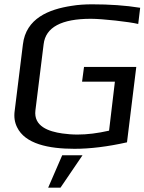

<svg xmlns="http://www.w3.org/2000/svg" viewBox="-20 -679 669 889"><path d="M620 -568 629 -643C561 -654 487 -659 407 -659C374 -659 342 -657 312 -652C206 -636 100 -594 86 -473L48 -166C44 -137 48 -112 59 -90C96 -13 204 10 325 10C398 10 479 0 568 -20L611 -369H369L360 -301H512L485 -74C432 -62 384 -56 339 -56C314 -56 291 -58 269 -61C205 -70 135 -94 144 -168L182 -474C191 -553 265 -592 401 -592C454 -592 579 -578 620 -568ZM362 40H268L203 190H260Z"/></svg>

Font: Gamestation Display
Style: Italic
Weight: 400
Designer: Jonas Hecksher
Foundry: Jonas Hecksher, Playtypeª, e-types AS
Version: Version 1.003